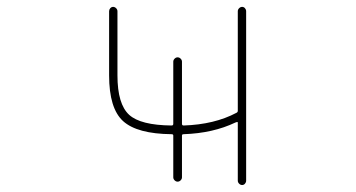

<svg xmlns="http://www.w3.org/2000/svg" viewBox="-20 -564 1040 561"><path d="M674.8 -36.1V-205.1Q674.8 -209 670.9 -207L668 -206.1Q602.5 -174.8 516.6 -171.9Q511.7 -171.9 511.7 -168V-45.9Q511.7 -41 507.8 -37.1Q503.9 -33.2 499 -33.2Q494.1 -33.2 490.2 -37.1Q486.3 -41 486.3 -45.9V-168Q486.3 -171.9 481.4 -171.9Q380.9 -172.9 339.8 -210Q298.8 -247.1 298.8 -343.8V-531.2Q298.8 -536.1 302.2 -540Q305.7 -543.9 310.5 -543.9Q315.4 -543.9 319.3 -540Q323.2 -536.1 323.2 -531.2V-343.8Q323.2 -259.8 357.4 -228.5Q390.6 -198.2 481.4 -197.3Q486.3 -197.3 486.3 -202.1V-383.8Q486.3 -388.7 490.2 -392.6Q494.1 -396.5 499 -396.5Q503.9 -396.5 507.8 -392.6Q511.7 -388.7 511.7 -383.8V-202.1Q511.7 -197.3 516.6 -197.3Q606.4 -200.2 670.9 -234.4Q674.8 -236.3 674.8 -240.2V-531.2Q674.8 -536.1 678.7 -540Q682.6 -543.9 687.5 -543.9Q692.4 -543.9 695.8 -540Q699.2 -536.1 699.2 -531.2V-36.1Q699.2 -31.2 695.8 -27.3Q692.4 -23.4 687.5 -23.4Q682.6 -23.4 678.7 -27.3Q674.8 -31.2 674.8 -36.1Z"/></svg>

Font: Rounded-X Mgen+ 1mn thin
Style: Regular
Weight: 100
Designer: [Source Han Sans]
Ryoko NISHIZUKA  (kana & ideographs); Paul D. Hunt (Latin, Greek & Cyrillic); Wenlong ZHANG  (bopomofo
Version: Version 1.059.20150602